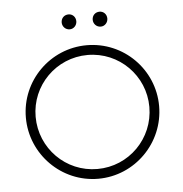

<svg xmlns="http://www.w3.org/2000/svg" viewBox="-46 -618 636 666"><g transform="rotate(-5 272.0 -285.5)"><path d="M349.5 -548C349.5 -563 338.5 -574 324.5 -574C309.5 -574 298.5 -563 298.5 -548C298.5 -534 309.5 -522 324.5 -522C338.5 -522 349.5 -534 349.5 -548ZM241.5 -548C241.5 -563 230.5 -574 216.5 -574C201.5 -574 190.5 -563 190.5 -548C190.5 -534 201.5 -522 216.5 -522C230.5 -522 241.5 -534 241.5 -548ZM270 -462C142 -462 38 -358 38 -230C38 -102 142 3 270 3C398 3 502 -102 502 -230C502 -358 398 -462 270 -462ZM270 -428C380 -428 468 -339 468 -230C468 -120 380 -31 270 -31C160 -31 72 -120 72 -230C72 -339 160 -428 270 -428Z"/></g></svg>

Font: LetsTrace
Style: basic
Weight: 500
Version: Version 002.000